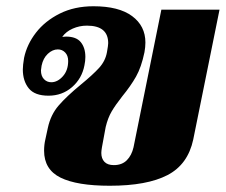

<svg xmlns="http://www.w3.org/2000/svg" viewBox="-20 -584 722 614"><path d="M121 -102Q121 -121 125 -138L133 -175Q142 -217 167.5 -246.5Q193 -276 238 -313Q277 -345 297 -367Q317 -389 322 -417Q326 -439 326 -446Q326 -502 258 -502Q234 -502 212.5 -492.5Q191 -483 179 -466L191 -467Q224 -467 238.5 -449Q253 -431 253 -402Q253 -389 250 -375Q242 -333 210.5 -305.5Q179 -278 135 -278Q91 -278 72 -301.5Q53 -325 53 -362Q53 -375 57 -399Q66 -442 95 -479.5Q124 -517 171 -540.5Q218 -564 279 -564Q360 -564 402.5 -532.5Q445 -501 445 -448Q445 -434 442 -417Q432 -369 415 -339Q398 -309 371 -276Q349 -248 337 -227.5Q325 -207 318 -178L306 -113Q304 -101 304 -95Q304 -77 314 -66.5Q324 -56 344 -56Q370 -56 385.5 -71.5Q401 -87 407 -113L496 -553H682L598 -138Q581 -58 515.5 -24Q450 10 331 10Q226 10 173.5 -16Q121 -42 121 -102ZM198 -389Q198 -406 188.5 -416Q179 -426 165 -426Q148 -426 133 -412Q118 -398 113 -374Q111 -362 111 -359Q111 -341 120.5 -331Q130 -321 144 -321Q164 -321 181 -340Q198 -359 198 -389Z"/></svg>

Font: Trirong Black
Style: Italic
Weight: 900
Italic angle: -12°
Designer: Katatrad Team
Foundry: CadsonDemak
Version: Version 1.001